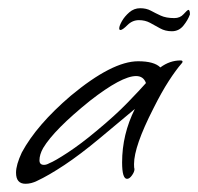

<svg xmlns="http://www.w3.org/2000/svg" viewBox="-20 -448 482 467"><path d="M42 -1Q19 -1 19 -28Q19 -47 33 -77Q69 -144 152 -215Q253 -299 316 -299Q355 -299 370 -284Q393 -301 419 -301Q424 -301 424 -298Q424 -296 422 -294Q408 -278 390.5 -251Q373 -224 353 -184Q306 -92 306 -49Q306 -39 307 -37V-36Q307 -30 301 -21.5Q295 -13 289 -13Q277 -13 277 -53Q277 -121 308 -183L223 -112Q175 -72 136.5 -46.5Q98 -21 70 -8Q56 -1 42 -1ZM87 -47Q93 -47 100 -51Q113 -56 145 -77Q177 -98 214 -129Q260 -167 290.5 -198.5Q321 -230 335 -246Q329 -263 311 -263Q276 -263 199 -203Q112 -133 85 -88Q76 -72 76 -58Q76 -47 87 -47ZM398 -372Q382 -372 369.5 -379Q357 -386 345 -392.5Q333 -399 318 -399Q302 -399 290 -387Q278 -375 273 -375Q270 -375 270 -379Q270 -385 276.5 -396.5Q283 -408 294.5 -418Q306 -428 321 -428Q336 -428 347 -422Q358 -416 371 -410Q384 -404 404 -404Q418 -404 426.5 -413.5Q435 -423 438 -424Q442 -424 442 -413Q437 -399 426 -385.5Q415 -372 398 -372Z"/></svg>

Font: Whisper
Style: Regular
Weight: 400
Designer: Robert E. Leuschke
Foundry: Robert E. Leuschke
Version: Version 1.010; ttfautohint (v1.8.4.7-5d5b)